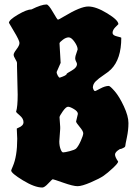

<svg xmlns="http://www.w3.org/2000/svg" viewBox="-20 -806 609 858"><path d="M251 -525 233 -484Q233 -478 238 -468.5Q243 -459 247 -459Q278 -469 278 -476Q278 -478 301 -491Q324 -504 324 -520Q324 -524 320 -531Q316 -538 316 -546Q316 -554 322 -570L327 -585Q327 -599 313 -619Q299 -639 287 -639Q275 -639 261 -628.5Q247 -618 246 -613V-611ZM249 -230 245 -174Q245 -155 250.5 -140Q256 -125 262 -125Q270 -125 291.5 -130.5Q313 -136 320 -142Q330 -152 341 -176.5Q352 -201 352 -210.5Q352 -220 336 -239Q320 -258 320 -263L328 -297Q328 -308 310.5 -318.5Q293 -329 284 -329Q275 -329 260.5 -308.5Q246 -288 246 -282L249 -239ZM516 -140Q494 -127 494 -115.5Q494 -104 508 -84Q508 -77 484.5 -55Q461 -33 443 -20.5Q425 -8 385.5 9Q346 26 326.5 26Q307 26 263 10.5Q219 -5 216 -5Q213 -5 196 13.5Q179 32 169 32Q135 32 82.5 0Q30 -32 30 -44Q30 -46 37 -62Q57 -108 57 -186L55 -231Q55 -232 62 -235Q85 -244 85 -260Q85 -276 68.5 -290Q52 -304 52 -306V-307Q59 -329 59 -383L56 -510V-524Q56 -530 48.5 -542Q41 -554 41 -561.5Q41 -569 54 -586Q67 -603 67 -614Q67 -625 43.5 -664Q20 -703 20 -704Q20 -717 60 -740.5Q100 -764 121 -764Q165 -786 188 -786Q197 -786 216.5 -752Q236 -718 239 -718Q242 -718 267 -733Q340 -777 374.5 -777Q409 -777 459 -746.5Q509 -716 509 -698L496 -685Q483 -672 483 -659Q483 -648 502.5 -643.5Q522 -639 522 -637Q522 -542 476 -496Q465 -485 442.5 -470Q420 -455 407.5 -442.5Q395 -430 395 -414Q399 -399 405 -399Q407 -399 428.5 -410.5Q450 -422 466 -422Q472 -422 492.5 -398.5Q513 -375 533.5 -331Q554 -287 554 -256Q554 -225 547 -192Q540 -159 540 -154.5Q540 -150 535 -147Q523 -140 516 -140Z"/></svg>

Font: Piedra
Style: Regular
Weight: 400
Designer: Angel Koziupa & Ale Paul
Foundry: Angel Koziupa and Alejandro Paul
Version: Version 1.000